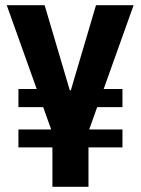

<svg xmlns="http://www.w3.org/2000/svg" viewBox="-20 -720 542 740"><path d="M51 -221H452V-152H51ZM51 -377H171V-307H51ZM331 -377H452V-307H331ZM6 -700H152L249 -372H253L350 -700H495L317 -202H184ZM182 -257H321V0H182Z"/></svg>

Font: Pathway Extreme Condensed
Style: Bold
Weight: 700
Width: 3
Version: Version 1.001;gftools[0.9.26]